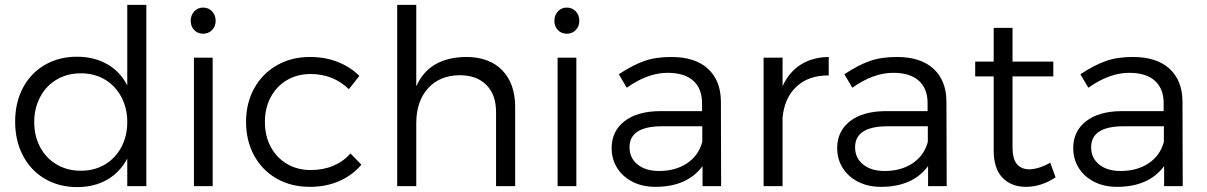

<svg xmlns="http://www.w3.org/2000/svg" viewBox="-20 -762 4940 786"><path d="M579.1 -742.2V0H501V-112.8Q471.2 -56.6 418.7 -26.4Q366.2 3.9 295.9 3.9Q221.7 3.9 163.8 -30Q106 -64 74 -125Q42 -186 42 -264.2Q42 -342.3 74 -402.6Q106 -462.9 163.6 -496.3Q221.2 -529.8 294.9 -529.8Q364.7 -529.8 418.5 -499.5Q472.2 -469.2 501 -412.1V-742.2ZM501 -262.2Q501 -319.3 476.6 -365.2Q452.1 -411.1 409.2 -436.5Q366.2 -461.9 311 -461.9Q255.9 -461.9 212.4 -436.5Q168.9 -411.1 144.5 -365Q120.1 -318.8 120.1 -262.2Q120.1 -205.1 144.5 -159.4Q168.9 -113.8 212.4 -88.4Q255.9 -63 311 -63Q366.2 -63 409.2 -88.4Q452.1 -113.8 476.6 -159.4Q501 -205.1 501 -262.2Z M760.7 0ZM773.9 -525.9H850.6V0H773.9ZM862.8 -676.8Q862.8 -653.8 848.1 -638.9Q833.5 -624 811.5 -624Q789.6 -624 775.1 -638.9Q760.7 -653.8 760.7 -676.8Q760.7 -699.7 775.1 -715.3Q789.6 -731 811.5 -731Q833.5 -731 848.1 -715.6Q862.8 -700.2 862.8 -676.8Z M1251.5 -459Q1197.3 -459 1154.8 -434.1Q1112.3 -409.2 1088.4 -364.5Q1064.5 -319.8 1064.5 -263.2Q1064.5 -205.1 1088.4 -160.6Q1112.3 -116.2 1154.8 -91.1Q1197.3 -65.9 1251.5 -65.9Q1303.2 -65.9 1344.7 -83.5Q1386.2 -101.1 1414.6 -133.8L1459.5 -87.9Q1423.3 -44.9 1369.4 -21Q1315.4 2.9 1248.5 2.9Q1172.4 2.9 1113.3 -30.5Q1054.2 -64 1020.8 -124.5Q987.3 -185.1 987.3 -263.2Q987.3 -340.3 1020.8 -400.6Q1054.2 -460.9 1113.8 -494.9Q1173.3 -528.8 1248.5 -528.8Q1311.5 -528.8 1363 -508.3Q1414.6 -487.8 1451.2 -451.2L1408.2 -397Q1344.2 -459 1251.5 -459Z M2088.9 -324.2V0H2010.7V-304.2Q2010.7 -374 1971.2 -414.1Q1931.6 -454.1 1861.8 -454.1Q1778.8 -453.1 1731.4 -399.7Q1684.1 -346.2 1684.1 -257.8V0H1606V-742.2H1684.1V-408.2Q1735.8 -527.3 1888.7 -528.8Q1982.9 -528.8 2035.9 -474.4Q2088.9 -419.9 2088.9 -324.2Z M2249.5 0ZM2262.7 -525.9H2339.4V0H2262.7ZM2351.6 -676.8Q2351.6 -653.8 2336.9 -638.9Q2322.3 -624 2300.3 -624Q2278.3 -624 2263.9 -638.9Q2249.5 -653.8 2249.5 -676.8Q2249.5 -699.7 2263.9 -715.3Q2278.3 -731 2300.3 -731Q2322.3 -731 2336.9 -715.6Q2351.6 -700.2 2351.6 -676.8Z M2856 0V-82Q2793 2.9 2663.1 2.9Q2609.9 2.9 2569.1 -18.1Q2528.3 -39.1 2506.1 -75Q2483.9 -110.8 2483.9 -155.8Q2483.9 -224.6 2535.9 -265.4Q2587.9 -306.2 2681.2 -307.1H2854V-339.8Q2854 -398.9 2818.1 -431.4Q2782.2 -463.9 2712.9 -463.9Q2631.8 -463.9 2545.9 -402.8L2513.2 -458Q2569.3 -495.1 2616.7 -512Q2664.1 -528.8 2728 -528.8Q2825.2 -528.8 2877.7 -481Q2930.2 -433.1 2931.2 -348.1L2932.1 0ZM2855 -181.2V-245.1H2690.9Q2557.1 -245.1 2557.1 -159.2Q2557.1 -115.2 2590.1 -88.6Q2623 -62 2678.2 -62Q2745.1 -62 2792.5 -93.5Q2839.8 -125 2855 -181.2Z M3372.6 -528.8V-453.1Q3290.5 -454.1 3240.7 -407.5Q3190.9 -360.8 3183.6 -279.8V0H3106V-525.9H3183.6V-409.2Q3210 -466.8 3257.8 -497.3Q3305.7 -527.8 3372.6 -528.8Z M3779.3 0V-82Q3716.3 2.9 3586.4 2.9Q3533.2 2.9 3492.4 -18.1Q3451.7 -39.1 3429.4 -75Q3407.2 -110.8 3407.2 -155.8Q3407.2 -224.6 3459.2 -265.4Q3511.2 -306.2 3604.5 -307.1H3777.3V-339.8Q3777.3 -398.9 3741.5 -431.4Q3705.6 -463.9 3636.2 -463.9Q3555.2 -463.9 3469.2 -402.8L3436.5 -458Q3492.7 -495.1 3540 -512Q3587.4 -528.8 3651.4 -528.8Q3748.5 -528.8 3801 -481Q3853.5 -433.1 3854.5 -348.1L3855.5 0ZM3778.3 -181.2V-245.1H3614.3Q3480.5 -245.1 3480.5 -159.2Q3480.5 -115.2 3513.4 -88.6Q3546.4 -62 3601.6 -62Q3668.5 -62 3715.8 -93.5Q3763.2 -125 3778.3 -181.2Z M4301.3 -36.1Q4242.2 2.9 4180.2 2.9Q4120.1 2.9 4084 -34.4Q4047.9 -71.8 4047.9 -146V-449.2H3972.2V-509.8H4047.9V-647.9H4125V-509.8H4292V-449.2H4125V-159.2Q4125 -112.3 4142.6 -90.6Q4160.2 -68.8 4195.3 -68.8Q4236.3 -70.8 4279.3 -96.2Z M4745.6 0V-82Q4682.6 2.9 4552.7 2.9Q4499.5 2.9 4458.7 -18.1Q4418 -39.1 4395.8 -75Q4373.5 -110.8 4373.5 -155.8Q4373.5 -224.6 4425.5 -265.4Q4477.5 -306.2 4570.8 -307.1H4743.7V-339.8Q4743.7 -398.9 4707.8 -431.4Q4671.9 -463.9 4602.5 -463.9Q4521.5 -463.9 4435.5 -402.8L4402.8 -458Q4459 -495.1 4506.3 -512Q4553.7 -528.8 4617.7 -528.8Q4714.8 -528.8 4767.3 -481Q4819.8 -433.1 4820.8 -348.1L4821.8 0ZM4744.6 -181.2V-245.1H4580.6Q4446.8 -245.1 4446.8 -159.2Q4446.8 -115.2 4479.7 -88.6Q4512.7 -62 4567.9 -62Q4634.8 -62 4682.1 -93.5Q4729.5 -125 4744.6 -181.2Z"/></svg>

Font: Argentum Sans Light
Style: Regular
Weight: 300
Designer: Julieta Ulanovsky (Modified by Cristiano Sobral)
Foundry: Julieta Ulanovsky
Version: Version 1.000; ttfautohint (v1.5.65-e2d9)